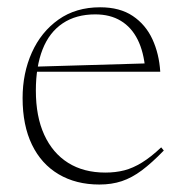

<svg xmlns="http://www.w3.org/2000/svg" viewBox="-20 -484 489 514"><path d="M248 -464.5Q301 -464.5 335.5 -441.2Q370 -418 388 -379Q406 -340 409 -292H72V-305.5L379.5 -314.5L369 -297Q365 -345 348.5 -378Q332 -411 303.5 -428.2Q275 -445.5 235 -445.5Q183.5 -445.5 147.8 -421.5Q112 -397.5 94 -351.8Q76 -306 76 -241.5Q76 -172 98.5 -123Q121 -74 162.5 -48Q204 -22 262 -22Q289.5 -22 312.8 -28Q336 -34 360 -48.8Q384 -63.5 411.5 -89.5L418.5 -81Q386.5 -48 359.8 -28Q333 -8 306 1Q279 10 246 10Q183.5 10 137 -17.5Q90.5 -45 65.5 -96.8Q40.5 -148.5 40.5 -221.5Q40.5 -288 65.2 -343.2Q90 -398.5 136.5 -431.5Q183 -464.5 248 -464.5Z"/></svg>

Font: Newsreader 36pt ExtraLight
Style: Regular
Weight: 250
Designer: Hugues Gentile
Foundry: Production Type
Version: Version 1.003